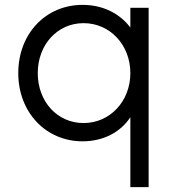

<svg xmlns="http://www.w3.org/2000/svg" viewBox="-20 -568 707 788"><path d="M515 200H590V-536H515V-455C472 -512 403 -548 319 -548C167 -548 55 -429 55 -268C55 -107 168 12 319 12C402 12 474 -24 515 -87ZM135 -268C135 -385 216 -473 323 -473C431 -473 515 -384 515 -268C515 -152 431 -63 323 -63C215 -63 135 -151 135 -268Z"/></svg>

Font: Mluvka
Style: Regular
Weight: 400
Designer: Modified by Jiří Krblich, Original typeface by Gumpita Rahayu
Foundry: Gumpita Rahayu & Jiří Krblich
Version: Version 2.000;Glyphs 3.1.1 (3134)